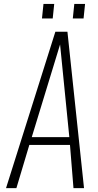

<svg xmlns="http://www.w3.org/2000/svg" viewBox="-20 -974 508 994"><path d="M356.9 -878.4 364.7 -953.6H420.4L412.6 -878.4ZM197.3 -878.4 205.1 -953.6H260.7L252.9 -878.4ZM144.5 -264.2H338.9L291 -743.7ZM11.2 0 266.6 -809.6H329.1L415 0H360.4L342.3 -223.6H131.8L64.9 0Z"/></svg>

Font: Oswald
Style: Extra-Light
Weight: 200
Designer: Vernon Adams
Foundry: Vernon Adams
Version: 3.0; ttfautohint (v0.94.23-7a4d-dirty) -l 8 -r 50 -G 200 -x 